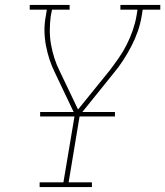

<svg xmlns="http://www.w3.org/2000/svg" viewBox="-20 -755 667 775"><path d="M140 0V-19H236L282 -293L202 -461Q189 -487 180 -514.5Q171 -542 165.5 -571Q160 -600 159.5 -630Q159 -660 165 -691L169 -716H100V-735H261V-716H190L185 -691Q181 -661 181 -632Q181 -603 186 -575Q191 -547 199.5 -520.5Q208 -494 220 -470L295 -313L423 -471Q442 -496 460 -522Q478 -548 492 -576Q506 -604 516 -633Q526 -662 531 -691L535 -716H466V-735H627V-716H556L552 -691Q547 -660 536.5 -629.5Q526 -599 511 -570Q496 -541 478 -513Q460 -485 439 -460L302 -290L257 -19H351V0ZM142 -285V-303H444V-285Z"/></svg>

Font: Iosevka Curly Slab ThEx
Style: Italic
Weight: 100
Width: 7
Italic angle: -9°
Monospace: yes
Designer: Belleve Invis
Foundry: Belleve Invis
Version: Version 11.1.0; ttfautohint (v1.8.3)